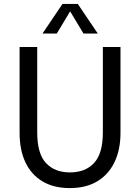

<svg xmlns="http://www.w3.org/2000/svg" viewBox="-20 -940 715 980"><path d="M170 -700V-264Q170 -156 214.5 -108Q259 -60 337 -60Q416 -60 460.5 -108.5Q505 -157 505 -264V-700H595V-262Q595 -176 564.5 -112.5Q534 -49 476.5 -14.5Q419 20 336 20Q254 20 196.5 -14.5Q139 -49 109.5 -112Q80 -175 80 -262V-700ZM299 -920H377L479 -769H406L338 -882L270 -769H197Z"/></svg>

Font: Moderustic
Style: Regular
Weight: 400
Designer: Tural Alisoy
Foundry: TAFT Foundry
Version: Version 2.120